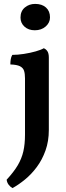

<svg xmlns="http://www.w3.org/2000/svg" viewBox="-20 -714 340 983"><path d="M44 249Q33 243 24.5 232Q16 221 14 206Q51 166 71 132Q91 98 99.5 61Q108 24 108 -25V-313Q108 -337 103 -352Q98 -367 82 -375Q66 -383 33 -384Q33 -398 35 -410.5Q37 -423 43 -433Q70 -433 102.5 -438Q135 -443 163 -451Q191 -459 204 -467Q215 -463 222.5 -452Q230 -441 230 -419V-49Q230 9 213 56.5Q196 104 168.5 141Q141 178 108 205Q75 232 44 249ZM158 -559Q126 -559 105.5 -577.5Q85 -596 85 -624Q85 -657 107 -675.5Q129 -694 160 -694Q195 -694 215.5 -675.5Q236 -657 236 -625Q236 -598 214 -578.5Q192 -559 158 -559Z"/></svg>

Font: Vollkorn SemiBold
Style: Regular
Weight: 600
Designer: Friedrich Althausen
Foundry: Friedrich Althausen
Version: Version 5.000